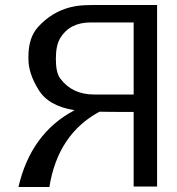

<svg xmlns="http://www.w3.org/2000/svg" viewBox="-20 -745 710 770"><path d="M516 -366H357Q269 -366 221 -431Q204 -454 204 -509Q204 -564 222 -593Q260 -655 344 -655H516ZM94 -518V-508Q94 -451 134 -386Q173 -320 279 -303Q104 -211 54 5H178Q212 -207 379 -297Q421 -296 516 -296V3H610V-725H373Q340 -725 319 -724Q207 -719 132 -636Q94 -594 94 -518Z"/></svg>

Font: Sawarabi Gothic
Style: Regular
Weight: 400
Designer: mshio (mshio@users.sourceforge.jp)
Version: Version 20141215